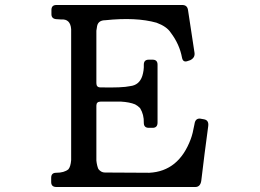

<svg xmlns="http://www.w3.org/2000/svg" viewBox="-20 -716 1040 769"><path d="M186 -676Q186 -696 206 -696H710Q730 -696 733 -676L759 -505Q762 -485 742 -475L733 -472Q713 -464 709 -485Q699 -539 664 -585Q648 -610 607 -625Q525 -648 402 -635Q374 -635 369 -612Q367 -603 366 -593V-383Q366 -366 382 -366Q470 -364 501 -371Q538 -375 550 -412Q557 -435 556 -457Q556 -477 576 -477H591Q611 -477 611 -457V-225Q611 -204 591 -204H576Q556 -204 556 -224Q557 -257 541 -283Q531 -293 521 -298Q499 -307 465 -309H383Q366 -309 366 -293V-73Q368 -53 374 -39Q385 -25 400 -25Q489 -24 578 -24Q696 -30 744 -159Q752 -180 759 -219Q762 -242 781 -241Q789 -240 798 -238Q817 -234 814 -211Q799 -101 786 9Q782 33 762 33H206Q185 33 185 13V-4Q185 -24 205 -24Q237 -24 254 -38Q263 -49 265 -75V-599Q262 -641 225 -638L210 -639Q186 -639 186 -659Z"/></svg>

Font: cwTeXKai
Style: Medium
Weight: 500
Version: Version 1.17